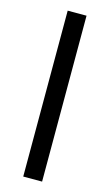

<svg xmlns="http://www.w3.org/2000/svg" viewBox="-112 -746 449 787"><g transform="rotate(15 113.0 -352.0)"><path d="M73 -704H153V0H73Z"/></g></svg>

Font: CBA Beacon Sans
Style: Regular
Weight: 400
Designer: Wei Huang
Foundry: Wei Huang
Version: Version 1.002